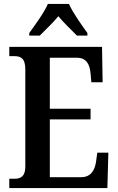

<svg xmlns="http://www.w3.org/2000/svg" viewBox="-20 -951 598 971"><path d="M128 -784V-771H181C208 -799 249 -836 275 -869C301 -837 344 -797 369 -771H422V-784C395 -822 348 -886 329 -931H222C203 -886 155 -822 128 -784ZM27 0H523L528 -179H472L466 -135C460 -91 440 -55 391 -55H232V-347H438V-401H232V-659H368C417 -659 434 -626 438 -579L442 -535H499L496 -714H27V-667H52C82 -667 108 -659 108 -601V-108C108 -60 86 -47 53 -47H27Z"/></svg>

Font: Noto Serif Myanmar Condensed SemiBold
Style: Regular
Weight: 600
Width: 3
Designer: Ben Mitchell and the Monotype Design Team
Foundry: Monotype Imaging Inc.
Version: Version 2.106